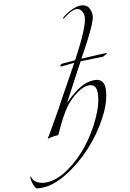

<svg xmlns="http://www.w3.org/2000/svg" viewBox="-362 -1240 1214 1787"><g transform="rotate(-10 245.0 -347.0)"><path d="M628 -352Q628 -237 553 -93Q478 51 368 171.5Q258 292 124.5 374.5Q-9 457 -117 457Q-154 457 -163.5 454.5Q-173 452 -181 437Q-206 390 -206 346Q-206 335 -203 335Q-200 335 -198.5 339Q-197 343 -195 350.5Q-193 358 -190 363Q-178 384 -146.5 399.5Q-115 415 -69 415Q29 415 142 337Q255 259 342.5 146.5Q430 34 489 -96Q548 -226 548 -325Q548 -406 479 -406Q430 -406 370 -364Q310 -322 263 -264Q202 -188 121 -6Q118 2 105 2Q82 2 52 9Q22 16 21 16H20Q17 16 17 12Q17 11 21 5.5Q25 0 33 -12.5Q41 -25 48 -38Q143 -204 168 -248Q198 -306 257 -411Q316 -516 350 -579Q355 -588 366.5 -609Q378 -630 381 -636Q361 -634 332 -631Q303 -628 283.5 -626Q264 -624 261 -624Q248 -624 248 -630Q248 -635 255.5 -641Q263 -647 270 -648Q300 -650 345 -654Q390 -658 393 -658Q552 -952 552 -1043Q552 -1075 533.5 -1100Q515 -1125 489 -1125Q441 -1125 374 -1071Q357 -1057 355 -1057Q350 -1057 350 -1062Q350 -1065 369 -1081Q410 -1114 456 -1132.5Q502 -1151 531 -1151Q583 -1151 605 -1117.5Q627 -1084 627 -1041Q627 -975 470 -692Q465 -682 461.5 -675.5Q458 -669 454 -662Q651 -674 684 -674Q696 -674 696 -669Q696 -666 675 -656Q673 -655 668 -652Q663 -649 657.5 -647Q652 -645 644 -645Q627 -644 557 -643Q487 -642 443 -640Q431 -619 409 -579Q374 -514 324 -418.5Q274 -323 251 -281Q283 -313 305 -332.5Q327 -352 368 -382.5Q409 -413 452.5 -429Q496 -445 540 -445Q584 -445 606 -420Q628 -395 628 -352Z"/></g></svg>

Font: Miama Nueva
Style: Medium
Weight: 400
Italic angle: -28°
Version: Version 1.0